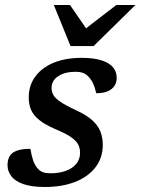

<svg xmlns="http://www.w3.org/2000/svg" viewBox="-20 -734 560 765"><path d="M101 -141Q106 -112.5 112 -95Q118 -77.5 128.5 -64.5Q139 -52 151.2 -47.8Q163.5 -43.5 181 -43.5Q215 -43.5 241.5 -53Q268 -62.5 283.5 -80.8Q299 -99 299 -125.5Q299 -144 291.2 -158.8Q283.5 -173.5 262.5 -188Q241.5 -202.5 200.5 -219.5Q160 -237 136.8 -255.5Q113.5 -274 104 -296Q94.5 -318 94.5 -346Q94.5 -393 120.2 -428.5Q146 -464 193.2 -483.8Q240.5 -503.5 306 -503.5Q352 -503.5 383 -494Q414 -484.5 429.5 -466.8Q445 -449 445 -424Q445 -405.5 436 -391.8Q427 -378 409 -370.2Q391 -362.5 363.5 -362.5Q358 -386.5 350.8 -401.8Q343.5 -417 333 -428Q323 -439 310.5 -443.5Q298 -448 281.5 -448Q238.5 -448 212 -430.5Q185.5 -413 185.5 -384Q185.5 -368.5 192.5 -355.8Q199.5 -343 220.5 -328.5Q241.5 -314 283.5 -294.5Q326 -275 348.8 -253.8Q371.5 -232.5 380.5 -208.8Q389.5 -185 389.5 -157Q389.5 -105 360.2 -67.2Q331 -29.5 279.2 -9.2Q227.5 11 159 11Q105 11 72.2 -0.8Q39.5 -12.5 24.8 -32.2Q10 -52 10 -76Q10 -96.5 18 -111Q26 -125.5 46 -133.2Q66 -141 101 -141ZM519.5 -714 353 -550.5H261L194.5 -714H259L332 -608H305.5L443.5 -714Z"/></svg>

Font: Newsreader 9pt Medium
Style: Italic
Weight: 500
Italic angle: -17°
Designer: Hugues Gentile
Foundry: Production Type
Version: Version 1.003